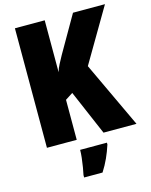

<svg xmlns="http://www.w3.org/2000/svg" viewBox="-135 -800 872 1108"><g transform="rotate(-15 301.0 -246.5)"><path d="M599 0H402L287 -268L242 -239V0H64V-714H242V-404Q248 -426 260 -448.5Q272 -471 285 -495L411 -714H602L414 -394ZM406 72Q393 112 376.5 148.5Q360 185 337 221H227V207Q231 189 235.5 162Q240 135 243 108Q246 81 246 61H406Z"/></g></svg>

Font: Noto Sans Telugu Condensed Black
Style: Regular
Weight: 900
Width: 3
Designer: Jelle Bosma - Monotype Design Team
Foundry: Monotype Imaging Inc.
Version: Version 2.005; ttfautohint (v1.8.4.7-5d5b)